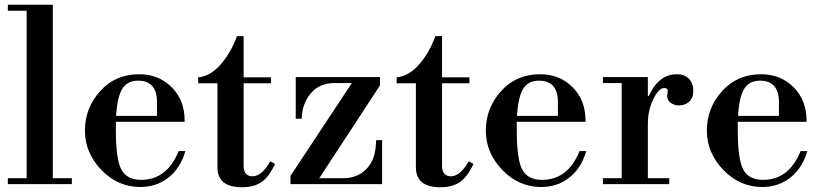

<svg xmlns="http://www.w3.org/2000/svg" viewBox="-20 -774 3455 807"><path d="M13 -729V-754H202V-25H282V0H13V-25H92V-729Z M756 -262H467V-225Q467 -105 490 -61.5Q513 -18 573 -18Q682 -18 731 -139H759Q739 -68 688.5 -28Q638 12 570 12Q475 12 406 -60Q337 -132 337 -225Q337 -320 401 -391Q465 -462 565 -462Q647 -462 701.5 -407.5Q756 -353 756 -268ZM640 -287V-344Q640 -435 560 -435Q516 -435 494.5 -401.5Q473 -368 468 -287Z M997 13Q894 13 894 -71V-424H813V-449Q863 -453 906.5 -502Q950 -551 976 -622H1004V-449H1119V-424H1004V-78Q1004 -33 1041 -33Q1080 -33 1116 -96L1136 -85Q1111 -31 1079.5 -9Q1048 13 997 13Z M1223 -275V-450H1577V-415L1322 -25H1423Q1481 -25 1519 -62.5Q1557 -100 1560 -169L1561 -185H1586V0H1201V-35L1459 -425H1386Q1323 -425 1286.5 -382Q1250 -339 1248 -275Z M1831 13Q1728 13 1728 -71V-424H1647V-449Q1697 -453 1740.5 -502Q1784 -551 1810 -622H1838V-449H1953V-424H1838V-78Q1838 -33 1875 -33Q1914 -33 1950 -96L1970 -85Q1945 -31 1913.5 -9Q1882 13 1831 13Z M2441 -262H2152V-225Q2152 -105 2175 -61.5Q2198 -18 2258 -18Q2367 -18 2416 -139H2444Q2424 -68 2373.5 -28Q2323 12 2255 12Q2160 12 2091 -60Q2022 -132 2022 -225Q2022 -320 2086 -391Q2150 -462 2250 -462Q2332 -462 2386.5 -407.5Q2441 -353 2441 -268ZM2325 -287V-344Q2325 -435 2245 -435Q2201 -435 2179.5 -401.5Q2158 -368 2153 -287Z M2514 -425V-450H2703V-371H2707Q2749 -462 2825 -462Q2857 -462 2875.5 -443Q2894 -424 2894 -391Q2894 -362 2876.5 -346.5Q2859 -331 2834 -331Q2814 -331 2799 -342Q2784 -353 2784 -371Q2784 -375 2785.5 -381.5Q2787 -388 2787 -391Q2787 -404 2771 -404Q2749 -404 2726 -357.5Q2703 -311 2703 -252V-25H2793V0H2514V-25H2593V-425Z M3370 -262H3081V-225Q3081 -105 3104 -61.5Q3127 -18 3187 -18Q3296 -18 3345 -139H3373Q3353 -68 3302.5 -28Q3252 12 3184 12Q3089 12 3020 -60Q2951 -132 2951 -225Q2951 -320 3015 -391Q3079 -462 3179 -462Q3261 -462 3315.5 -407.5Q3370 -353 3370 -268ZM3254 -287V-344Q3254 -435 3174 -435Q3130 -435 3108.5 -401.5Q3087 -368 3082 -287Z"/></svg>

Font: Libre Bodoni
Style: Regular
Weight: 400
Designer: Pablo Impallari, Rodrigo Fuenzalida
Foundry: Pablo Impallari, Rodrigo Fuenzalida
Version: Version 1.001